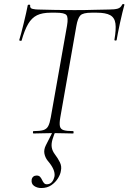

<svg xmlns="http://www.w3.org/2000/svg" viewBox="-20 -673 647 968"><path d="M149 0Q146 0 146 -6Q146 -12 149 -12Q181 -12 198 -17Q215 -22 223 -37Q231 -52 236 -81L318 -544Q325 -585 315 -597Q305 -609 262 -609H235Q193 -609 166.5 -596Q140 -583 122 -552.5Q104 -522 89 -469Q88 -466 82 -467.5Q76 -469 77 -471Q81 -483 87 -506Q93 -529 99.5 -555.5Q106 -582 111.5 -606.5Q117 -631 120 -647Q122 -650 127.5 -649.5Q133 -649 132 -646Q130 -631 145 -628Q160 -625 171 -625Q208 -624 257.5 -623Q307 -622 354 -622Q414 -622 455 -623.5Q496 -625 530 -625Q558 -625 573.5 -629.5Q589 -634 596 -650Q598 -653 603 -652.5Q608 -652 607 -648Q603 -634 597 -609.5Q591 -585 585 -557.5Q579 -530 574.5 -506.5Q570 -483 568 -471Q567 -468 561.5 -468.5Q556 -469 557 -473Q566 -525 562 -554.5Q558 -584 535.5 -596.5Q513 -609 468 -609H441Q399 -609 385.5 -595.5Q372 -582 365 -542L284 -81Q279 -52 282 -37Q285 -22 300.5 -17Q316 -12 349 -12Q351 -12 351 -6Q351 0 349 0Q329 0 304 -1Q279 -2 248 -2Q220 -2 194.5 -1Q169 0 149 0ZM188 275Q167 275 151.5 264Q136 253 140 230Q142 222 148.5 217Q155 212 165 212Q176 212 182 218.5Q188 225 192 234Q196 243 201.5 249.5Q207 256 216 256Q246 256 255 215Q257 198 248.5 179Q240 160 221 138Q208 122 204 102Q200 82 211 60L252 -21H264Q251 8 244.5 30.5Q238 53 241 70.5Q244 88 256 104Q272 125 282 145.5Q292 166 287 188Q285 205 272.5 225.5Q260 246 239 260.5Q218 275 188 275Z"/></svg>

Font: Cormorant Infant Light
Style: Italic
Weight: 300
Italic angle: -10°
Designer: Christian Thalmann (Catharsis Fonts)
Foundry: Catharsis Fonts
Version: Version 4.001